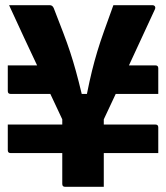

<svg xmlns="http://www.w3.org/2000/svg" viewBox="-20 -720 640 740"><path d="M380 -260V-240H579Q590 -240 590 -229V-130H380V0H231Q220 0 220 -11V-130H21Q10 -130 10 -141V-240H220V-260Q213 -275 201.5 -299.5Q190 -324 174 -358H21Q10 -358 10 -369V-468H123Q100 -517 72.5 -575.5Q45 -634 15 -700H172Q182 -700 187 -689Q208 -635 223.5 -594.5Q239 -554 250.5 -519Q262 -484 272.5 -446Q283 -408 295 -358H315Q325 -408 334.5 -446.5Q344 -485 355 -521.5Q366 -558 381 -600Q396 -642 417 -700H567Q574 -700 577 -695.5Q580 -691 577 -684Q552 -630 527 -576Q502 -522 477 -468H579Q590 -468 590 -457V-358H426Q403 -309 380 -260Z"/></svg>

Font: Recursive Sn Lnr St XBd
Style: Regular
Weight: 800
Version: Version 1.079;hotconv 1.0.112;makeotfexe 2.5.65598; ttfautoh